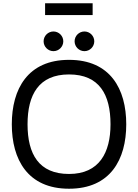

<svg xmlns="http://www.w3.org/2000/svg" viewBox="-20 -1137 840 1171"><path d="M401 14C653 14 750 -164 750 -379C750 -594 653 -772 401 -772C149 -772 52 -594 52 -379C52 -164 149 14 401 14ZM148 -379C148 -560 217 -683 401 -683C586 -683 654 -560 654 -379C654 -207 586 -76 401 -76C217 -76 148 -197 148 -379ZM246 -885C246 -852 273 -825 306 -825C339 -825 366 -852 366 -885C366 -918 339 -945 306 -945C273 -945 246 -918 246 -885ZM255 -1045H545V-1117H255ZM435 -885C435 -852 462 -825 495 -825C528 -825 555 -852 555 -885C555 -918 528 -945 495 -945C462 -945 435 -918 435 -885Z"/></svg>

Font: Hibana 45 SubMedium
Style: Regular
Weight: 500
Width: 6
Designer: pygmalion
Foundry: ybstudio
Version: Version 2021.007;FEAKit 1.0